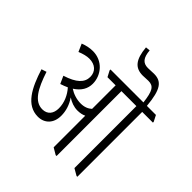

<svg xmlns="http://www.w3.org/2000/svg" viewBox="-233 -1047 1216 1216"><g transform="rotate(45 374.5 -439.0)"><path d="M207 -86C267 -86 308 -128 308 -195C308 -239 295 -280 268 -320C295 -302 325 -291 357 -291C378 -291 399 -295 415 -303V-20L459 6H467V-575H601V-20L646 6H653V-575H749V-582L728 -623H647C635 -759 604 -799 535 -799C518 -799 501 -797 482 -797C437 -797 416 -823 411 -884L381 -881C390 -781 423 -740 493 -740C507 -740 526 -742 542 -742C589 -742 605 -715 616 -623H321V-615L342 -575H415V-364C396 -347 372 -337 340 -337C303 -337 267 -349 238 -368C285 -398 306 -436 306 -480C306 -520 290 -556 266 -582C240 -610 202 -627 161 -627C131 -627 104 -621 76 -610L99 -558C128 -570 155 -577 178 -577C230 -577 264 -547 264 -499C264 -449 227 -412 138 -384L161 -333C179 -339 195 -345 210 -352C242 -316 264 -269 264 -218C264 -171 240 -139 194 -139C123 -139 83 -211 45 -326L11 -315C51 -188 103 -86 207 -86Z"/></g></svg>

Font: Noto Serif Devanagari ExtraCondensed Light
Style: Regular
Weight: 300
Width: 2
Designer: Universal Thirst, Indian Type Foundry and the Monotype Design Team
Foundry: Monotype Imaging Inc.
Version: Version 2.004